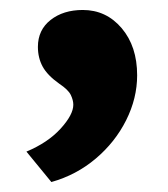

<svg xmlns="http://www.w3.org/2000/svg" viewBox="-20 -156 336 385"><path d="M83 209 33 148Q76 130 101.5 102Q127 74 127 54Q127 45 122 34.5Q117 24 99 12Q75 -5 65.5 -22.5Q56 -40 56 -62Q56 -96 81.5 -116Q107 -136 146 -136Q193 -136 224 -99.5Q255 -63 255 -5Q255 41 233 85Q211 129 172 162Q133 195 83 209Z"/></svg>

Font: Lexend ExtraBold
Style: Regular
Weight: 800
Designer: Bonnie Shaver-Troup, Thomas Jockin
Foundry: Lexend
Version: Version 1.007; ttfautohint (v1.8.3)